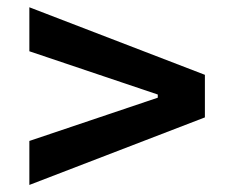

<svg xmlns="http://www.w3.org/2000/svg" viewBox="-20 -613 626 533"><path d="M61.5 -99.6V-221.7L418 -341.8V-350.6L61.5 -470.7V-592.8L548.8 -405.3V-287.1Z"/></svg>

Font: Caskaydia Cove SemiBold
Style: Regular
Weight: 600
Monospace: yes
Designer: Aaron Bell
Foundry: Saja Typeworks
Version: Version 4.300; ttfautohint (v1.8.3)